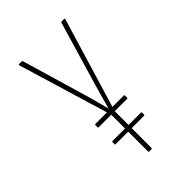

<svg xmlns="http://www.w3.org/2000/svg" viewBox="-198 -736 817 817"><g transform="rotate(-45 210.0 -327.5)"><path d="M203 0Q200 0 200 -4V-225L72 -650Q71 -655 75 -655H90Q94 -655 95 -652L178 -370Q187 -341 194.5 -311.5Q202 -282 210 -253H211Q219 -282 227 -312Q235 -342 244 -371L327 -652Q328 -655 332 -655H347Q350 -655 349 -650L221 -225V-4Q221 0 217 0ZM125 -123Q121 -123 121 -126V-139Q121 -142 125 -142H295Q299 -142 299 -139V-126Q299 -123 295 -123ZM125 -225Q121 -225 121 -229V-241Q121 -245 125 -245H295Q299 -245 299 -241V-229Q299 -225 295 -225Z"/></g></svg>

Font: Sofia Sans Extra Condensed Thin
Style: Regular
Weight: 250
Version: Version 4.100